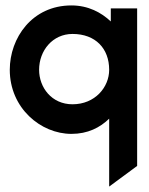

<svg xmlns="http://www.w3.org/2000/svg" viewBox="-20 -482 550 707"><path d="M243 11C303 11 348 -12 382 -45V205L485 129V-451H388V-403C353 -436 305 -462 243 -462C98 -462 16 -342 16 -225C16 -84 130 11 243 11ZM247 -357C332 -357 382 -303 382 -225C382 -161 330 -98 247 -98C170 -98 124 -160 124 -225C124 -296 174 -357 247 -357Z"/></svg>

Font: Charger Pro
Style: Blk
Weight: 900
Designer: Jasper
Foundry: Cannot Into Space Fonts
Version: Version 1.09